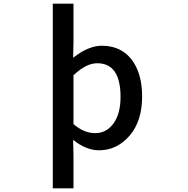

<svg xmlns="http://www.w3.org/2000/svg" viewBox="-20 -817 1040 1060"><path d="M271.5 222.7V-796.9H385.7V-586.9L383.8 -498Q467.8 -564.5 542 -564.5Q647.5 -564.5 706.1 -488.8Q764.6 -413.1 764.6 -284.2Q764.6 -147.5 694.8 -67.4Q625 12.7 527.3 12.7Q455.1 12.7 383.8 -44.9L385.7 44.9V222.7ZM505.9 -82Q567.4 -82 606.4 -135.3Q645.5 -188.5 645.5 -282.2Q645.5 -467.8 516.6 -467.8Q455.1 -467.8 385.7 -401.4V-131.8Q443.4 -82 505.9 -82Z"/></svg>

Font: Gen Shin Gothic Monospace Medium
Style: Regular
Weight: 500
Designer: [Source Han Sans]
Ryoko NISHIZUKA  (kana & ideographs); Paul D. Hunt (Latin, Greek & Cyrillic); Wenlong ZHANG  (bopomofo
Version: Version 1.002.20150607